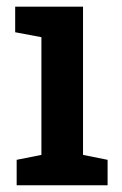

<svg xmlns="http://www.w3.org/2000/svg" viewBox="-20 -548 361 568"><path d="M29.3 0V-75.2L102.5 -89.8V-438L24.9 -452.6V-528.3H225.6V-89.8L298.3 -75.2V0Z"/></svg>

Font: Roboto Slab Medium
Style: Regular
Weight: 500
Designer: Google
Version: Version 2.001; ttfautohint (v1.8.3)